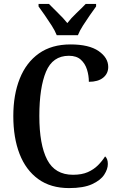

<svg xmlns="http://www.w3.org/2000/svg" viewBox="-20 -951 606 981"><path d="M333 10Q239 10 175.5 -36Q112 -82 80 -164.5Q48 -247 48 -358Q48 -467 81 -549.5Q114 -632 179 -678Q244 -724 340 -724Q435 -724 484 -690Q533 -656 533 -609Q533 -575 507 -554Q481 -533 434 -533Q434 -565 424.5 -595.5Q415 -626 393 -646Q371 -666 332 -666Q249 -666 215 -584.5Q181 -503 181 -358Q181 -212 221 -135Q261 -58 353 -58Q398 -58 428.5 -71.5Q459 -85 480.5 -106.5Q502 -128 517 -152Q531 -140 531 -113Q531 -87 512.5 -58.5Q494 -30 450.5 -10Q407 10 333 10ZM270 -771Q261 -794 244 -820.5Q227 -847 209 -873Q191 -899 177 -918V-931H230Q250 -910 277 -884Q304 -858 324 -833Q343 -858 370.5 -884Q398 -910 418 -931H471V-918Q457 -899 439 -873Q421 -847 404 -820.5Q387 -794 378 -771Z"/></svg>

Font: Noto Serif Hebrew Condensed SemiBold
Style: Regular
Weight: 600
Width: 3
Designer: Monotype Design Team
Foundry: Monotype Imaging Inc.
Version: Version 2.004; ttfautohint (v1.8.4.7-5d5b)